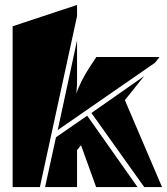

<svg xmlns="http://www.w3.org/2000/svg" viewBox="-20 -755 674 775"><path d="M31 -649 291 -735V-690L141 0H31ZM332 -288 535 0H368L307 -169L291 -149V0H162L206 -201ZM290 -402 288 -376Q291 -387 297 -401Q303 -415 310 -429Q317 -443 325 -456.5Q333 -470 340 -481L369 -525H624L606 -502L213 -230L291 -592V-427Q291 -422 291 -416Q291 -410 290 -402ZM634 0H562L349 -299L562 -448L484 -351Z"/></svg>

Font: J.M. Nexus Grotesque
Style: Regular
Weight: 900
Designer: deFharo
Foundry: deFharo
Version: Version 3.003